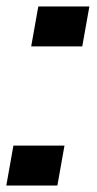

<svg xmlns="http://www.w3.org/2000/svg" viewBox="-32 -574 299 594"><path d="M9.5 -123.5 -12.5 0H145.5L167.5 -123.5ZM86.5 -554 64.5 -430.5H222.5L244.5 -554Z"/></svg>

Font: Anybody UltraCondensed Thin
Style: Bold Italic
Weight: 700
Italic angle: -10°
Version: Version 1.111